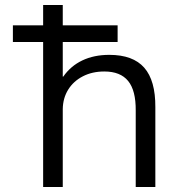

<svg xmlns="http://www.w3.org/2000/svg" viewBox="-20 -750 711 770"><path d="M451.7 -581.6H31.7V-648.4H451.7ZM153 0V-730H231.7V-442.7H233.7Q263.4 -485.4 310.2 -507.7Q357 -530 418.4 -530Q513.4 -530 558.5 -478.5Q603.7 -427 603 -320V0H524.3V-306.7Q525 -387 494 -425.1Q463 -463.3 398.3 -463.3Q349.7 -463.3 312.2 -443.9Q274.7 -424.6 253.5 -390.6Q232.4 -356.6 231.7 -312.7V0Z"/></svg>

Font: M PLUS 1 Thin
Style: Regular
Weight: 100
Designer: Coji Morishita
Foundry: UNDERFOREST DESIGN
Version: Version 1.001